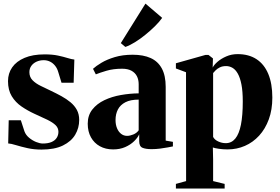

<svg xmlns="http://www.w3.org/2000/svg" viewBox="-20 -838 1592 1091"><path d="M215.5 12Q173.5 12 136.5 3.8Q99.5 -4.5 71.2 -13.2Q43 -22 26.5 -23L29.5 -154.5H98.5L119 -91.5Q126.5 -71 145 -55.5Q163.5 -40 185 -31.2Q206.5 -22.5 223 -22.5Q253 -22.5 272.8 -31Q292.5 -39.5 302.2 -54.8Q312 -70 312 -89Q312 -111 295.8 -126.8Q279.5 -142.5 249 -157.5Q218.5 -172.5 174.5 -192Q136.5 -209.5 102.2 -233Q68 -256.5 46.8 -291.2Q25.5 -326 25.5 -377Q25.5 -421 49.2 -455.2Q73 -489.5 119.5 -509.2Q166 -529 233.5 -529Q278 -529 309.5 -522.2Q341 -515.5 363.2 -508.5Q385.5 -501.5 402.5 -499.5L398.5 -368H329.5L311.5 -427Q305.5 -449 293 -464.5Q280.5 -480 264 -488Q247.5 -496 228.5 -496Q206 -496 187.5 -487.5Q169 -479 158 -463.8Q147 -448.5 147 -428Q147 -400.5 164.8 -382.2Q182.5 -364 210.8 -350.2Q239 -336.5 271.5 -321Q301 -307 329.2 -291.5Q357.5 -276 380.5 -257Q403.5 -238 416.8 -213.5Q430 -189 430 -156.5Q430 -111 407.5 -72.8Q385 -34.5 337.5 -11.2Q290 12 215.5 12Z M623 11Q580 11 547.5 -7Q515 -25 496.8 -57.8Q478.5 -90.5 478.5 -135Q478.5 -182.5 504.5 -215.5Q530.5 -248.5 573 -268.8Q615.5 -289 666.8 -298Q718 -307 768 -307.5V-359.5Q768 -385.5 757.8 -405.2Q747.5 -425 726.8 -436.2Q706 -447.5 674 -447.5Q624 -447.5 585.2 -436Q546.5 -424.5 524.5 -415.5L508.5 -447Q525 -462.5 556.2 -481.2Q587.5 -500 632.2 -513.5Q677 -527 734 -527Q794.5 -527 836 -508.2Q877.5 -489.5 899.5 -449Q921.5 -408.5 921.5 -344.5V-39L962.5 -32V-6Q952 -4 932.2 -0.2Q912.5 3.5 889 6.5Q865.5 9.5 841.5 9.5Q807.5 9.5 789.2 1.5Q771 -6.5 771 -36V-75Q762.5 -55.5 742 -35.5Q721.5 -15.5 691.2 -2.2Q661 11 623 11ZM702 -66Q718.5 -66 737.8 -74Q757 -82 768 -97.5V-272Q721.5 -272 692.5 -257Q663.5 -242 650 -216Q636.5 -190 636.5 -156Q636.5 -129.5 645 -109.2Q653.5 -89 668.2 -77.5Q683 -66 702 -66ZM692 -571.5 666.5 -593 806.5 -817.5 901.5 -736.5Q884.5 -712.5 859.2 -687.8Q834 -663 805.2 -639.8Q776.5 -616.5 747.5 -598.5Q718.5 -580.5 693 -571.5Z M979.5 233.5V207L1037.5 191L1037 -427.5L979.5 -449V-478.5L1148 -526H1164.5L1190 -506L1188.5 -454Q1195.5 -469 1215.8 -486.8Q1236 -504.5 1265.8 -517.5Q1295.5 -530.5 1330 -530.5Q1393.5 -530.5 1437.5 -501.8Q1481.5 -473 1504.5 -417.8Q1527.5 -362.5 1527.5 -283.5Q1527.5 -214.5 1507.5 -160Q1487.5 -105.5 1452.5 -67.2Q1417.5 -29 1371.5 -9Q1325.5 11 1273 11Q1247.5 11 1223.8 7.5Q1200 4 1189.5 0L1191 68.5V191L1256.5 207V233.5ZM1263 -24.5Q1295.5 -24.5 1317 -50.5Q1338.5 -76.5 1349 -129.2Q1359.5 -182 1359.5 -261.5Q1359.5 -319 1352 -357.5Q1344.5 -396 1331.5 -419.2Q1318.5 -442.5 1301.2 -452.5Q1284 -462.5 1265 -462.5Q1243.5 -462.5 1228.8 -455Q1214 -447.5 1205 -438.2Q1196 -429 1191 -423V-60Q1199 -44 1220 -34.2Q1241 -24.5 1263 -24.5Z"/></svg>

Font: Merriweather 120pt ExtraBold
Style: Regular
Weight: 800
Version: Version 2.100